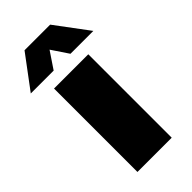

<svg xmlns="http://www.w3.org/2000/svg" viewBox="-277 -830 890 890"><g transform="rotate(-45 168.0 -384.5)"><path d="M-37.1 -606.9 84 -769H252L373 -606.9H223.1L168 -689L112.8 -606.9ZM55.2 0V-546.9H279.8V0Z"/></g></svg>

Font: Trueno Black
Style: Regular
Weight: 900
Designer: Julieta Ulanovsky
Foundry: Julieta Ulanovsky
Version: Version 3.001b | FøM Fix